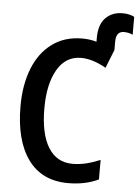

<svg xmlns="http://www.w3.org/2000/svg" viewBox="-59 -914 701 970"><g transform="rotate(5 291.5 -429.5)"><path d="M583 -856V-765Q563 -775 538 -775Q498 -775 498 -722V-680L461 -587Q392 -626 334 -626Q256 -626 213.5 -552.5Q171 -479 171 -356Q171 -228 213.5 -158.5Q256 -89 337 -89Q371 -89 404.5 -97Q438 -105 477 -121V-22Q410 10 323 10Q190 10 120 -86.5Q50 -183 50 -357Q50 -464 82.5 -547Q115 -630 178.5 -677Q242 -724 331 -724Q371 -724 404 -714V-734Q404 -801 437 -835Q470 -869 524 -869Q543 -869 558.5 -865Q574 -861 583 -856Z"/></g></svg>

Font: Noto Sans Display Medium Narrow
Style: Regular
Weight: 500
Width: 4
Designer: Monotype Design team
Foundry: Monotype Imaging Inc.
Version: Version 1.000